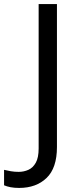

<svg xmlns="http://www.w3.org/2000/svg" viewBox="-98 -734 391 944"><path d="M-4 190Q-28 190 -46 186.5Q-64 183 -78 177V101Q-62 105 -44 108Q-26 111 -6 111Q19 111 41.5 101Q64 91 78 66Q92 41 92 -4V-714H182V-11Q182 92 131 141Q80 190 -4 190Z"/></svg>

Font: Noto Sans Chorasmian
Style: Regular
Weight: 400
Designer: Federico Parra Barrios
Foundry: Google LLC
Version: Version 1.004; ttfautohint (v1.8.4.7-5d5b)